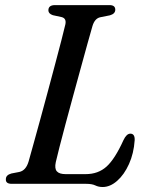

<svg xmlns="http://www.w3.org/2000/svg" viewBox="-20 -720 569 752"><path d="M317.5 0H26Q1.5 0 3 -18.5Q3 -34.5 24.5 -40.5L55.5 -46.5Q81.5 -52 92 -87.5Q98.5 -111 110.5 -153.8Q122.5 -196.5 137 -249.8Q151.5 -303 166.8 -359.8Q182 -416.5 196 -469Q210 -521.5 220.5 -562.2Q231 -603 236 -624.5Q241 -648 221.5 -653L187 -660.5Q169.5 -666.5 169.5 -679.5Q169.5 -700 195.5 -700H409Q431.5 -700 431.5 -682Q431.5 -666 410.5 -660L373 -652.5Q351 -648 342 -617.5Q334.5 -592 322.5 -548.5Q310.5 -505 295.8 -451.5Q281 -398 265.8 -342Q250.5 -286 236.8 -234.8Q223 -183.5 213 -144Q203 -104.5 198.5 -85Q193 -59.5 202.8 -48.8Q212.5 -38 237 -38H315.5Q364.5 -38 397.2 -67.5Q430 -97 463.5 -171Q475.5 -196.5 490.5 -196.5Q508.5 -196.5 507.5 -171Q504 -119 485.2 -77.5Q466.5 -36 439 -11.8Q411.5 12.5 382 12.5Q366 12.5 353.2 6.2Q340.5 0 317.5 0Z"/></svg>

Font: Fraunces 72pt S050
Style: Italic
Weight: 400
Italic angle: -16°
Version: Version 1.000; ttfautohint (v1.8.3)